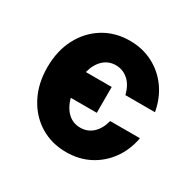

<svg xmlns="http://www.w3.org/2000/svg" viewBox="-128 -692 856 843"><g transform="rotate(30 300.0 -270.0)"><path d="M303 12Q229 12 171 -23.5Q113 -59 79.5 -123Q46 -187 46 -270Q46 -354 79.5 -417.5Q113 -481 171 -516.5Q229 -552 303 -552Q367 -552 419.5 -525Q472 -498 507 -449.5Q542 -401 554 -335H404Q392 -382 365 -405Q338 -428 303 -428Q266 -428 240 -403.5Q214 -379 203 -336H334V-205H202Q214 -161 240 -136.5Q266 -112 303 -112Q340 -112 366 -136Q392 -160 403 -203H554Q542 -138 506.5 -89.5Q471 -41 419 -14.5Q367 12 303 12Z"/></g></svg>

Font: Geist Mono UltraBlack
Style: Regular
Weight: 900
Monospace: yes
Designer: Basement.studio, Andrés Briganti, Mateo Zaragoza
Foundry: Basement.studio, Vercel, Andrés Briganti, Guido Ferreyra, Mateo Zaragoza
Version: Version 1.400; ttfautohint (v1.8.4.7-5d5b)